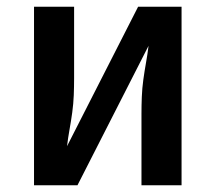

<svg xmlns="http://www.w3.org/2000/svg" viewBox="-20 -550 640 570"><path d="M81 0V-530H200V-318Q200 -293 199 -267.5Q198 -242 194.5 -216.5Q191 -191 186.5 -166Q182 -141 179 -116L390 -530H519V0H400V-212Q400 -237 401 -262.5Q402 -288 405.5 -313.5Q409 -339 413.5 -364Q418 -389 421 -414L210 0Z"/></svg>

Font: Iosevka Curly Extended
Style: Bold
Weight: 700
Width: 7
Monospace: yes
Designer: Belleve Invis
Foundry: Belleve Invis
Version: Version 11.1.0; ttfautohint (v1.8.3)